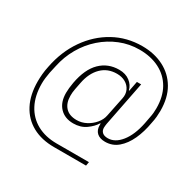

<svg xmlns="http://www.w3.org/2000/svg" viewBox="-176 -901 1229 1212"><g transform="rotate(30 438.0 -294.5)"><path d="M596 121H363Q271 121 204.5 84.5Q138 48 102 -21Q66 -90 66 -188Q66 -212 68.5 -240.5Q71 -269 78 -301Q102 -423 166 -515Q230 -607 323 -658.5Q416 -710 528 -710Q616 -710 684.5 -675Q753 -640 791.5 -574Q830 -508 830 -413Q830 -393 828 -370Q826 -347 820 -320Q808 -249 782 -192.5Q756 -136 716.5 -102.5Q677 -69 624 -69Q585 -69 564 -88.5Q543 -108 543 -143Q543 -145 543 -149Q543 -153 543 -155H540Q521 -123 483 -96Q445 -69 392 -69Q330 -69 293.5 -107.5Q257 -146 257 -214Q257 -230 259 -249.5Q261 -269 265 -291Q285 -400 340 -454Q395 -508 476 -508Q523 -508 554 -484Q585 -460 593 -425H596L610 -497H641L577 -172Q576 -165 575 -157.5Q574 -150 574 -143Q574 -122 587.5 -109.5Q601 -97 628 -97Q680 -97 722.5 -150Q765 -203 784 -297L793 -345Q797 -364 798.5 -380.5Q800 -397 800 -414Q800 -499 766 -558.5Q732 -618 669.5 -650Q607 -682 524 -682Q450 -682 383 -655Q316 -628 261.5 -580Q207 -532 169.5 -467Q132 -402 116 -325L104 -271Q100 -249 97.5 -228.5Q95 -208 95 -188Q95 -100 128 -37Q161 26 222 59.5Q283 93 366 93H601ZM400 -98Q436 -98 468.5 -115Q501 -132 524.5 -160Q548 -188 554 -220L583 -362Q590 -395 577.5 -422Q565 -449 538.5 -464Q512 -479 476 -479Q409 -479 364.5 -435Q320 -391 305 -314L295 -263Q292 -249 291 -236.5Q290 -224 290 -212Q290 -159 318 -128.5Q346 -98 400 -98Z"/></g></svg>

Font: IBM Plex Sans ExtraLight
Style: Italic
Weight: 250
Italic angle: -11.31°
Designer: Mike Abbink, Paul van der Laan, Pieter van Rosmalen
Foundry: Bold Monday
Version: Version 3.201